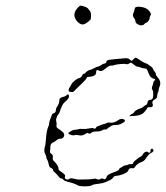

<svg xmlns="http://www.w3.org/2000/svg" viewBox="-20 -647 587 679"><path d="M406 -226Q415 -228 420.5 -223Q426 -218 410 -210Q401 -205 389.5 -205Q378 -205 374 -202Q370 -199 365.5 -196.5Q361 -194 358.5 -191Q356 -188 351.5 -189Q347 -190 341 -186Q335 -182 321.5 -182Q308 -182 304 -178Q298 -172 291 -176Q288 -178 283 -174Q271 -165 257 -169Q248 -171 244 -169Q241 -168 237.5 -168.5Q234 -169 230.5 -170Q227 -171 224.5 -172.5Q222 -174 222 -176Q222 -178 230.5 -183Q239 -188 244 -188Q250 -188 257 -190Q264 -192 272.5 -191Q281 -190 293.5 -192.5Q306 -195 309 -194Q317 -189 320 -196Q322 -200 324 -200Q326 -200 335 -204Q344 -208 346.5 -208Q349 -208 356.5 -211.5Q364 -215 371 -213Q384 -212 398 -222Q402 -225 406 -226ZM224 -306Q224 -298 209 -286Q200 -279 191 -251Q189 -245 186.5 -243Q184 -241 180.5 -232Q177 -223 179 -217.5Q181 -212 180 -205Q179 -201 180 -198.5Q181 -196 183 -194Q185 -192 189.5 -189.5Q194 -187 201 -181Q208 -175 207 -168Q205 -159 198 -157Q194 -157 189 -156Q184 -155 178.5 -150Q173 -145 167 -143Q158 -139 158 -127Q158 -119 157 -114Q155 -106 163 -102Q167 -100 167 -91Q166 -84 167 -82Q168 -80 173 -75Q187 -61 187 -50Q187 -45 194 -41Q199 -38 205.5 -32.5Q212 -27 210 -22.5Q208 -18 211 -15Q219 -9 226 -15Q229 -18 241.5 -15Q254 -12 258 -12Q304 -12 312 -15Q318 -16 323 -13.5Q328 -11 333 -13Q341 -18 347 -14Q351 -12 354 -15.5Q357 -19 357 -21Q357 -29 383 -38Q402 -44 402 -50Q402 -52 407 -54Q412 -56 415 -59Q418 -62 422.5 -62Q427 -62 432 -64.5Q437 -67 443.5 -66.5Q450 -66 451 -70.5Q452 -75 457 -78.5Q462 -82 467 -86.5Q472 -91 476.5 -92.5Q481 -94 484.5 -100Q488 -106 491 -108Q500 -113 503 -109Q504 -107 508 -107Q512 -107 512 -111Q512 -122 518 -121Q520 -121 522 -118Q525 -111 516 -107Q507 -104 496 -87Q489 -76 480 -74Q464 -68 457 -56Q454 -51 448 -52Q437 -54 434 -45Q432 -38 417.5 -32Q403 -26 390 -25Q384 -25 380 -19Q376 -13 369 -10Q362 -7 353.5 -3Q345 1 334 2Q309 5 305 8Q300 12 280 12Q260 12 254 8Q245 2 220 -4Q208 -7 204 -11.5Q200 -16 196 -16Q192 -16 188 -22Q180 -32 172 -39Q168 -41 168 -45Q168 -49 161 -53Q159 -54 158 -54.5Q157 -55 156 -56Q155 -57 154.5 -58.5Q154 -60 153.5 -61.5Q153 -63 152 -67Q150 -78 147 -82Q144 -86 144 -90Q144 -94 142 -98Q134 -110 138 -125Q141 -133 142 -149Q144 -183 150 -197Q154 -205 154 -211.5Q154 -218 159 -229Q162 -238 163.5 -241Q165 -244 166.5 -245Q168 -246 171 -247Q177 -249 177.5 -257Q178 -265 182 -270Q190 -281 190 -294Q190 -302 206 -305Q213 -307 216.5 -311Q220 -315 222 -312.5Q224 -310 224 -306ZM468 -439Q488 -425 496 -423Q501 -422 506 -417.5Q511 -413 515 -411Q519 -409 521.5 -402.5Q524 -396 527.5 -393Q531 -390 531 -385.5Q531 -381 537 -374Q552 -358 544 -340Q541 -333 541 -328.5Q541 -324 538.5 -320Q536 -316 536 -308.5Q536 -301 530 -297Q515 -290 520 -279Q522 -273 518.5 -270Q515 -267 508 -268Q503 -269 500 -263.5Q497 -258 490 -250Q480 -239 456 -237Q444 -237 441 -236Q438 -235 438 -236.5Q438 -238 442.5 -241.5Q447 -245 449 -245Q451 -245 454.5 -250.5Q458 -256 467 -260Q476 -264 478 -264Q480 -264 487.5 -270Q495 -276 498 -277Q501 -278 501 -283Q501 -285 502 -287Q503 -289 504 -290.5Q505 -292 507 -293Q509 -294 511 -294Q517 -294 519.5 -298.5Q522 -303 522 -316Q522 -326 519 -329Q515 -334 519 -343Q521 -348 522 -354Q523 -360 526.5 -362Q530 -364 528 -366.5Q526 -369 523 -369Q520 -369 514.5 -373.5Q509 -378 505 -389Q501 -400 499 -402.5Q497 -405 490 -405Q482 -406 477 -408.5Q472 -411 467 -411Q462 -411 454 -418Q447 -424 444 -425Q441 -426 436 -422Q432 -419 427 -420Q423 -422 406 -420.5Q389 -419 385 -417Q380 -415 375 -415Q367 -417 351 -403Q339 -392 328 -398Q320 -403 320 -391Q320 -376 291 -375Q288 -375 286.5 -371Q285 -367 272.5 -354.5Q260 -342 249 -332Q242 -324 239.5 -322.5Q237 -321 231 -322Q226 -322 224.5 -323Q223 -324 223 -327Q222 -332 226 -337.5Q230 -343 233 -350Q236 -355 244.5 -362Q253 -369 257 -370Q268 -372 271 -381Q273 -386 277.5 -386.5Q282 -387 282 -389Q282 -391 289 -395.5Q296 -400 299 -400Q302 -400 312 -405.5Q322 -411 326.5 -411.5Q331 -412 338 -417Q345 -422 348 -422Q356 -422 357 -431Q358 -434 366.5 -435.5Q375 -437 421 -441Q433 -442 438.5 -437Q444 -432 445.5 -432Q447 -432 452 -437.5Q457 -443 459.5 -443Q462 -443 468 -439ZM475 -623Q498 -621 508 -608Q517 -597 512 -592Q510 -590 509 -582Q507 -571 496 -566Q490 -563 490 -561.5Q490 -560 485.5 -558.5Q481 -557 478.5 -557Q476 -557 469.5 -560Q463 -563 461 -566Q459 -568 459 -572.5Q459 -577 455 -582Q446 -591 453 -604Q456 -611 456 -614Q456 -617 458.5 -620.5Q461 -624 475 -623ZM257 -622Q262 -627 266 -627Q270 -627 279.5 -623.5Q289 -620 290 -618Q292 -615 297 -609.5Q302 -604 302 -591L301 -579L294 -572Q281 -561 273 -560.5Q265 -560 255 -569Q243 -581 243 -595Q243 -607 257 -622Z"/></svg>

Font: TT2020 Style D
Style: Italic
Weight: 400
Italic angle: -15°
Version: Version 0.2.000